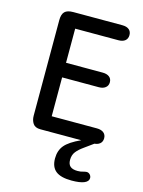

<svg xmlns="http://www.w3.org/2000/svg" viewBox="-120 -667 701 940"><g transform="rotate(15 230.5 -196.5)"><path d="M162 -520H381Q403 -520 415 -530Q427 -540 427 -558Q427 -576 415 -586Q403 -596 381 -596H132Q102 -596 89 -583Q76 -570 76 -540V-56Q76 -33 87 -16.5Q98 0 125 0H391Q413 0 425.5 -10Q438 -20 438 -38Q438 -56 425.5 -66Q413 -76 391 -76H162V-273H348Q369 -273 381.5 -283Q394 -293 394 -310Q394 -328 381.5 -337.5Q369 -347 348 -347H162ZM401 -2 332 0Q275 26 253 52.5Q231 79 231 119Q231 162 256.5 182.5Q282 203 337 203Q379 203 400.5 194Q422 185 422 168Q422 158 415 150.5Q408 143 398 143Q396 143 394 143.5Q392 144 390 144Q376 148 368.5 149Q361 150 353 150Q328 150 316 139.5Q304 129 304 107Q304 82 317 65.5Q330 49 352 33.5Q374 18 401 -2Z"/></g></svg>

Font: Beiruti Medium
Style: Regular
Weight: 500
Designer: Arlette Boutros
Foundry: Boutros
Version: Version 1.41